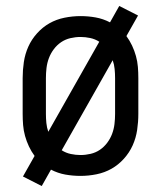

<svg xmlns="http://www.w3.org/2000/svg" viewBox="-20 -582 540 644"><path d="M120 42 57 10 96 -59Q85 -74 77 -91Q69 -108 64 -126Q59 -144 57.5 -162.5Q56 -181 56 -200V-320Q56 -347 60 -374Q64 -401 75 -425.5Q86 -450 104.5 -470.5Q123 -491 146 -504Q169 -517 196 -522.5Q223 -528 250 -528Q276 -528 301 -523.5Q326 -519 349 -507L380 -562L443 -530L404 -461Q415 -446 423 -429Q431 -412 436 -394Q441 -376 442.5 -357.5Q444 -339 444 -320V-200Q444 -173 440 -146Q436 -119 425 -94.5Q414 -70 395.5 -49.5Q377 -29 354 -16Q331 -3 304 2.5Q277 8 250 8Q224 8 199 3.5Q174 -1 151 -13ZM142 -140 313 -442Q299 -451 282.5 -454.5Q266 -458 250 -458Q233 -458 216 -454Q199 -450 185 -440.5Q171 -431 160.5 -417Q150 -403 144 -387Q138 -371 136 -354Q134 -337 134 -320V-200Q134 -185 135.5 -169.5Q137 -154 142 -140ZM250 -62Q267 -62 284 -66Q301 -70 315 -79.5Q329 -89 339.5 -103Q350 -117 356 -133Q362 -149 364 -166Q366 -183 366 -200V-320Q366 -335 364.5 -350.5Q363 -366 358 -380L187 -78Q201 -69 217.5 -65.5Q234 -62 250 -62Z"/></svg>

Font: Iosevka Algr
Style: Regular
Weight: 400
Monospace: yes
Designer: Belleve Invis
Foundry: Belleve Invis
Version: Version 26.0.2; ttfautohint (v1.8.3)